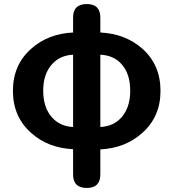

<svg xmlns="http://www.w3.org/2000/svg" viewBox="-20 -730 859 951"><path d="M410 201Q342 201 342 134V105V9Q218 3 135 -71Q44 -151 44 -280Q44 -409 135 -489Q218 -563 342 -569V-643Q342 -710 410 -710Q477 -710 477 -643V-569Q601 -563 685 -489Q775 -409 775 -280Q775 -151 684 -71Q600 4 477 10V134Q477 201 410 201ZM342 -101V-280V-459Q276 -456 236 -410Q194 -362 194 -280.5Q194 -199 236 -150Q276 -104 342 -101ZM477 -101Q543 -104 583 -150Q625 -199 625 -280Q625 -363 584 -410Q545 -456 477 -459V-280Z"/></svg>

Font: GenSenRounded JP B
Style: Regular
Weight: 700
Version: Version 1.501;PS 1;hotconv 16.6.51;makeotf.lib2.5.65220